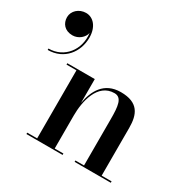

<svg xmlns="http://www.w3.org/2000/svg" viewBox="-167 -919 1073 1080"><g transform="rotate(30 369.0 -379.0)"><path d="M9.5 -684C9.5 -643.5 36 -610 86.5 -610C125.5 -610 158 -639 164 -670C177.5 -567 109.5 -478.5 7.5 -478.5V-469.5C114 -469.5 176.5 -553.5 176.5 -646C176.5 -716.5 138 -758 91.5 -758C46 -758 9.5 -724.5 9.5 -684ZM140.5 -9V0H375.5V-9H319V-223.5C319 -312.5 345.5 -447 455 -447C504 -447 509.5 -394 509.5 -310V-9H453.5V0H688.5V-9H624V-319C624 -406 598 -470 483.5 -470C374 -470 333 -387 319 -305V-460H140.5V-451H205V-9Z"/></g></svg>

Font: Bodoni* 24pt Medium
Style: Regular
Weight: 500
Version: Version 2.3